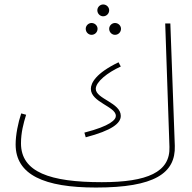

<svg xmlns="http://www.w3.org/2000/svg" viewBox="-20 -819 859 860"><path d="M442 -746C457 -746 469 -758 469 -773C469 -787 457 -799 442 -799C428 -799 416 -787 416 -773C416 -758 428 -746 442 -746ZM390 -663C405 -663 417 -675 417 -690C417 -704 405 -716 390 -716C376 -716 364 -704 364 -690C364 -675 376 -663 390 -663ZM495 -663C510 -663 522 -675 522 -690C522 -704 510 -716 495 -716C481 -716 469 -704 469 -690C469 -675 481 -663 495 -663ZM410 21C672 21 767 -43 763 -166L743 -714H720L739 -161C743 -48 640 -3 436 -3C204 -3 74 -48 74 -177C74 -225 85 -266 97 -305L75 -311C61 -269 50 -215 50 -172C50 -36 178 21 410 21ZM364 -204C482 -235 521 -267 521 -300C521 -359 409 -376 409 -421C409 -452 461 -494 521 -521L511 -540C409 -491 387 -447 387 -421C387 -361 499 -342 499 -300C499 -283 475 -255 358 -225Z"/></svg>

Font: Noto Sans Arabic UI Th
Style: Regular
Weight: 100
Designer: Monotype Design Team, Nadine Chahine and Nizar Qandah
Foundry: Monotype Imaging Inc.
Version: Version 2.010